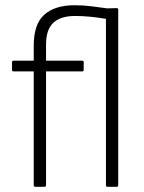

<svg xmlns="http://www.w3.org/2000/svg" viewBox="-20 -714 552 734"><path d="M115 0Q109 0 109 -6V-441H32Q26 -441 26 -447V-476Q26 -482 32 -482H109V-540Q109 -622 149.5 -658Q190 -694 265 -694Q298 -694 329.5 -690Q361 -686 390 -682L426 -683Q432 -683 432 -677V-6Q432 0 426 0H390Q385 0 385 -6V-642Q355 -647 325.5 -650Q296 -653 267 -653Q212 -653 184 -627Q156 -601 156 -544V-482H294Q300 -482 300 -476V-447Q300 -441 294 -441H156V-6Q156 0 150 0Z"/></svg>

Font: Sofia Sans Semi Condensed Light
Style: Regular
Weight: 300
Designer: Botio Nikoltchev, Ani Petrova
Foundry: lettersoup
Version: Version 4.100; ttfautohint (v1.8.4.7-5d5b)